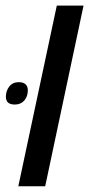

<svg xmlns="http://www.w3.org/2000/svg" viewBox="-61 -650 311 670"><path d="M2.9 0 137.2 -630.4H230.5L96.7 0ZM-9.3 -285.2Q-25.4 -285.2 -33 -292.2Q-40.5 -299.3 -40.5 -312Q-40.5 -333 -28.6 -348.1Q-16.6 -363.3 4.4 -363.3Q20.5 -363.3 28.3 -355.7Q36.1 -348.1 36.1 -335Q36.1 -313.5 23.9 -299.3Q11.7 -285.2 -9.3 -285.2Z"/></svg>

Font: Open Sans SemiCondensed Medium
Style: Italic
Weight: 500
Width: 4
Italic angle: -12°
Designer: Monotype Design Team
Foundry: Monotype Imaging Inc.
Version: Version 3.000